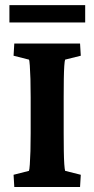

<svg xmlns="http://www.w3.org/2000/svg" viewBox="-20 -747 377 767"><path d="M37.1 0 34.2 -48.8 95.7 -64.5Q97.7 -69.3 99.1 -89.8Q100.6 -110.4 101.6 -143.1Q102.5 -175.8 102.5 -214.8V-357.4Q102.5 -398.4 101.6 -431.2Q100.6 -463.9 99.1 -484.9Q97.7 -505.9 95.7 -508.8L34.2 -524.4L37.1 -573.2H299.8L302.7 -524.4L240.2 -508.8Q238.3 -504.9 236.8 -483.9Q235.4 -462.9 234.9 -430.2Q234.4 -397.5 234.4 -357.4V-214.8Q234.4 -176.8 234.9 -144.5Q235.4 -112.3 236.8 -91.3Q238.3 -70.3 240.2 -64.5L302.7 -48.8L299.8 0ZM17.6 -726.6H320.3V-657.2H17.6Z"/></svg>

Font: Crimson Pro ExtraLight
Style: Bold
Weight: 700
Version: Version 1.002